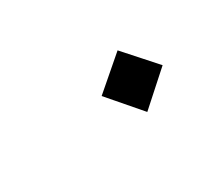

<svg xmlns="http://www.w3.org/2000/svg" viewBox="-34 -396 169 152"><g transform="rotate(-30 50.5 -320.0)"><path d="M47 -322 72 -293 101 -319 76 -347Z"/></g></svg>

Font: Reckless Catfish
Style: It
Weight: 400
Foundry: Cannot Into Space Fonts
Version: Version 0.2894